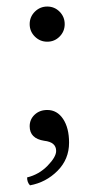

<svg xmlns="http://www.w3.org/2000/svg" viewBox="-20 -428 276 581"><path d="M85.4 -317.4Q69.8 -333 69.8 -355Q69.8 -377 85.4 -392.6Q101.1 -408.2 123 -408.2Q145 -408.2 160.4 -392.6Q175.8 -377 175.8 -355Q175.8 -333 160.4 -317.4Q145 -301.8 123 -301.8Q101.1 -301.8 85.4 -317.4ZM123 -95.2Q152.8 -95.2 170.9 -68.1Q189 -41 189 3.9Q189 53.7 154.1 88.9Q119.1 124 70.8 132.8Q62 124 62 108.9Q98.1 100.1 124 73.5Q149.9 46.9 149.9 28.8Q149.9 2 113.8 -2Q69.8 -8.8 69.8 -45.9Q69.8 -66.9 85 -81.1Q100.1 -95.2 123 -95.2Z"/></svg>

Font: Linux Libertine O
Style: Regular
Weight: 400
Designer: Philipp H. Poll
Foundry: Philipp H. Poll
Version: Version 5.3.0